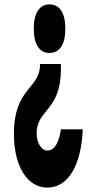

<svg xmlns="http://www.w3.org/2000/svg" viewBox="-20 -652 440 870"><path d="M204 -632C159 -632 133 -593 133 -522C133 -451 159 -412 204 -412C251 -412 276 -451 276 -522C276 -593 251 -632 204 -632ZM161 -356C161 -251 43 -253 43 -46C43 100 103 198 194 198C289 198 348 98 355 -66H256C247 -5 227 30 195 30C167 30 146 -5 146 -48C146 -157 256 -149 256 -338V-362H161Z"/></svg>

Font: Yard Headline
Style: Regular
Weight: 400
Monospace: yes
Designer: Roman Shamin
Foundry: Evil Martians
Version: Version 1.000